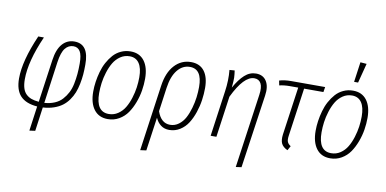

<svg xmlns="http://www.w3.org/2000/svg" viewBox="-85 -1016 2968 1477"><g transform="rotate(10 1398.5 -277.0)"><path d="M429.2 -532.2Q543.5 -532.2 542 -371.1Q542 -329.6 539.1 -293.7Q536.1 -257.8 528.3 -219.2Q520.5 -180.7 508.1 -149.4Q495.6 -118.2 475.1 -89.1Q454.6 -60.1 427.5 -39.8Q400.4 -19.5 362.1 -6.3Q323.7 6.8 276.9 9.8L251 196.8L206.1 203.1L232.9 9.8Q144 2.9 101.1 -42.7Q58.1 -88.4 58.1 -179.2Q58.1 -316.4 147.9 -522H191.9Q103 -320.8 103 -180.2Q103 -140.1 111.6 -111.8Q120.1 -83.5 138.2 -65.9Q156.2 -48.3 180.4 -39.6Q204.6 -30.8 238.8 -27.8L286.1 -361.8Q297.9 -446.8 335.2 -489.5Q372.6 -532.2 429.2 -532.2ZM428.2 -495.1Q390.1 -495.1 364.3 -463.1Q338.4 -431.2 327.1 -352.1L282.2 -26.9Q327.1 -30.3 362.1 -45.2Q397 -60.1 420.2 -85.7Q443.4 -111.3 459.2 -141.8Q475.1 -172.4 483.2 -212.2Q491.2 -252 494.6 -289.6Q498 -327.1 498 -372.1Q498 -437.5 480.5 -466.3Q462.9 -495.1 428.2 -495.1Z M783.7 11.2Q713.4 11.2 675.5 -39.3Q637.7 -89.8 637.7 -178.2Q637.7 -215.8 643.3 -254.9Q648.9 -293.9 660.2 -334.2Q671.4 -374.5 690.4 -409.7Q709.5 -444.8 734.1 -472.4Q758.8 -500 793.5 -516.1Q828.1 -532.2 868.7 -532.2Q938.5 -532.2 976.1 -482.4Q1013.7 -432.6 1013.7 -344.2Q1013.7 -298.8 1006.1 -251.7Q998.5 -204.6 980.7 -157Q962.9 -109.4 937.3 -72.3Q911.6 -35.2 871.8 -12Q832 11.2 783.7 11.2ZM784.7 -28.8Q824.2 -28.8 856.4 -50.5Q888.7 -72.3 908.9 -106.2Q929.2 -140.1 942.9 -183.8Q956.5 -227.5 962.2 -268.3Q967.8 -309.1 967.8 -347.2Q967.8 -418.9 942.1 -456.5Q916.5 -494.1 867.7 -494.1Q827.6 -494.1 795.4 -472.2Q763.2 -450.2 742.9 -416.3Q722.7 -382.3 709 -338.6Q695.3 -294.9 689.9 -254.2Q684.6 -213.4 684.6 -174.8Q684.6 -28.8 784.7 -28.8Z M1340.3 -532.2Q1408.7 -532.2 1444.6 -485.6Q1480.5 -439 1480.5 -354Q1480.5 -307.6 1473.6 -259.5Q1466.8 -211.4 1450.2 -162.1Q1433.6 -112.8 1409.4 -74.7Q1385.3 -36.6 1347.4 -12.7Q1309.6 11.2 1263.7 11.2Q1225.6 11.2 1198.2 -9.3Q1170.9 -29.8 1155.8 -64.9L1118.7 196.8L1071.8 203.1L1144.5 -312Q1159.2 -417.5 1211.9 -474.9Q1264.6 -532.2 1340.3 -532.2ZM1263.7 -28.8Q1300.8 -28.8 1330.8 -51.3Q1360.8 -73.7 1379.4 -108.4Q1397.9 -143.1 1410.6 -187.5Q1423.3 -231.9 1428.5 -273.4Q1433.6 -314.9 1433.6 -354Q1433.6 -494.1 1338.4 -494.1Q1281.2 -494.1 1241.2 -444.6Q1201.2 -395 1188.5 -303.2L1162.6 -117.2Q1192.9 -28.8 1263.7 -28.8Z M1818.4 203.1 1900.4 -375Q1909.2 -435.1 1893.3 -464.6Q1877.4 -494.1 1841.3 -494.1Q1759.8 -494.1 1676.3 -320.8L1631.3 0H1586.4L1636.2 -356Q1648.9 -443.4 1641.1 -523.9L1681.2 -526.9Q1686 -494.6 1686.8 -471.4Q1687.5 -448.2 1682.1 -393.1Q1719.7 -460.4 1759.3 -496.3Q1798.8 -532.2 1848.1 -532.2Q1903.3 -532.2 1929.7 -490.5Q1956.1 -448.7 1945.3 -377L1862.3 196.8Z M2231.4 -481.9 2178.2 -106Q2173.3 -73.2 2179.9 -56.9Q2186.5 -40.5 2206.5 -27.8L2187.5 6.8Q2151.4 -9.8 2138.9 -35.4Q2126.5 -61 2132.3 -106.9L2185.5 -481.9H2119.6Q2075.7 -481.9 2038.6 -473.1L2031.2 -509.8Q2069.8 -522 2124.5 -522H2388.7L2382.3 -481.9Z M2623 -756.8 2671.9 -752.9 2632.3 -600.1H2601.1ZM2521 11.2Q2450.7 11.2 2412.8 -39.3Q2375 -89.8 2375 -178.2Q2375 -215.8 2380.6 -254.9Q2386.2 -293.9 2397.5 -334.2Q2408.7 -374.5 2427.7 -409.7Q2446.8 -444.8 2471.4 -472.4Q2496.1 -500 2530.8 -516.1Q2565.4 -532.2 2606 -532.2Q2675.8 -532.2 2713.4 -482.4Q2751 -432.6 2751 -344.2Q2751 -298.8 2743.4 -251.7Q2735.8 -204.6 2718 -157Q2700.2 -109.4 2674.6 -72.3Q2648.9 -35.2 2609.1 -12Q2569.3 11.2 2521 11.2ZM2522 -28.8Q2561.5 -28.8 2593.8 -50.5Q2626 -72.3 2646.2 -106.2Q2666.5 -140.1 2680.2 -183.8Q2693.8 -227.5 2699.5 -268.3Q2705.1 -309.1 2705.1 -347.2Q2705.1 -418.9 2679.4 -456.5Q2653.8 -494.1 2605 -494.1Q2564.9 -494.1 2532.7 -472.2Q2500.5 -450.2 2480.2 -416.3Q2460 -382.3 2446.3 -338.6Q2432.6 -294.9 2427.2 -254.2Q2421.9 -213.4 2421.9 -174.8Q2421.9 -28.8 2522 -28.8Z"/></g></svg>

Font: Fira Sans Compressed ExtraLight
Style: Italic
Weight: 250
Width: 3
Italic angle: -8°
Designer: Carrois Corporate & Edenspiekermann AG
Foundry: Carrois Corporate GbR & Edenspiekermann AG
Version: Version 4.203;PS 004.203;hotconv 1.0.88;makeotf.lib2.5.64775